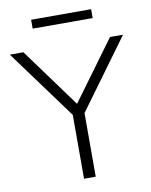

<svg xmlns="http://www.w3.org/2000/svg" viewBox="-101 -934 787 1002"><g transform="rotate(-10 293.0 -432.5)"><path d="M262 0V-366L277 -318L-7 -705H65L303 -379H285L524 -705H593L310 -318L324 -366V0ZM134 -818V-865H452V-818Z"/></g></svg>

Font: Nunito Sans 12pt ExtraLight 12pt Light
Style: Regular
Weight: 300
Version: Version 3.101;gftools[0.9.27]